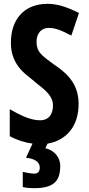

<svg xmlns="http://www.w3.org/2000/svg" viewBox="-20 -744 463 1004"><path d="M295 123C295 85 271 44 217 31L229 7C324 -9 391 -81 391 -200C391 -294 345 -353 259 -409C198 -454 171 -472 171 -526C171 -568 195 -598 234 -598C269 -598 297 -587 353 -558L393 -676C324 -711 274 -724 229 -724C103 -724 36 -639 37 -519C37 -393 129 -348 167 -312C218 -272 257 -242 257 -193C257 -151 239 -115 189 -115C139 -115 85 -142 31 -173V-32C69 -11 112 2 150 7L116 81C169 86 188 108 188 132C188 155 176 164 159 164C145 164 118 159 99 155V234C119 239 137 240 160 240C265 240 295 199 295 123Z"/></svg>

Font: Noto Sans Tamil ExtraCondensed
Style: Bold
Weight: 700
Width: 2
Designer: Jelle Bosma - Monotype Design Team
Foundry: Monotype Imaging Inc.
Version: Version 2.004